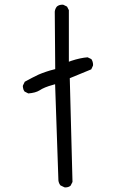

<svg xmlns="http://www.w3.org/2000/svg" viewBox="-20 -817 540 825"><path d="M260.7 -11.7Q274.4 -11.7 283.2 -19L291.5 -35.2L279.8 -481Q328.6 -500.5 372.1 -519L379.4 -534.7Q379.9 -536.6 379.9 -538.1Q379.9 -552.2 372.6 -563L356.4 -570.8Q325.2 -568.4 286.6 -555.7L275.9 -551.8V-773.4L268.1 -788.6L252.4 -796.4Q250.5 -796.9 248.5 -796.9Q233.9 -796.9 224.6 -789.1Q216.8 -779.8 215.3 -767.1L217.3 -520Q191.9 -513.7 179.7 -509.3Q159.2 -502.4 146 -496.6Q120.1 -484.4 86.4 -465.8L78.6 -449.7Q78.1 -447.8 78.1 -445.3Q78.1 -442.9 79.1 -439Q80.1 -430.7 85.4 -423.8L101.6 -415.5Q132.8 -418 149.9 -428.7Q170.4 -442.4 206.5 -452.1L216.8 -455.1L231 -41.5Q232.4 -29.8 239.7 -20.5L256.8 -12.2Q258.8 -11.7 260.7 -11.7Z"/></svg>

Font: NaikaiFont
Style: Light
Weight: 300
Version: Version 1.89